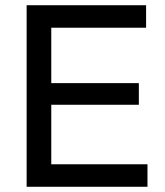

<svg xmlns="http://www.w3.org/2000/svg" viewBox="-20 -714 630 734"><path d="M81.8 0V-694H176V0ZM145.5 0V-86H543.8V0ZM145.5 -313.5V-396.2H510.8V-313.5ZM145.5 -608V-694H538.5V-608Z"/></svg>

Font: Outfit Thin
Style: Regular
Weight: 100
Designer: Rodrigo Fuenzalida
Foundry: fragTYPE
Version: Version 1.000